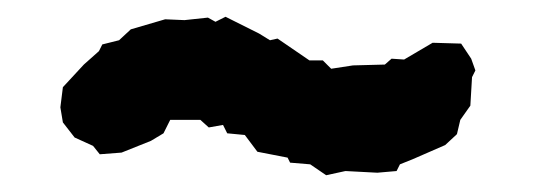

<svg xmlns="http://www.w3.org/2000/svg" viewBox="-20 -363 640 229"><path d="M392 -159 369 -154 350 -167 326 -169 323 -175 287 -182 272 -202 251 -204 246 -214 229 -211 219 -220H183L175 -204L160 -195L125 -181L99 -179L91 -189L69 -199L55 -217L52 -235L55 -259L80 -286L98 -302L102 -310L122 -315L136 -328L177 -340L200 -339L228 -342L237 -337L249 -343L289 -323L302 -315L311 -317L349 -291H365L375 -281L401 -285L439 -286L447 -293L462 -292L496 -312L530 -311L542 -293L547 -279L543 -271L541 -237L529 -220L525 -203L511 -190L472 -173L457 -167L453 -159L430 -157Z"/></svg>

Font: Winky Rough Black
Style: Italic
Weight: 900
Italic angle: -8.97852°
Designer: Simon Atzbach
Foundry: typofactur
Version: Version 1.206; ttfautohint (v1.8.4.7-5d5b)